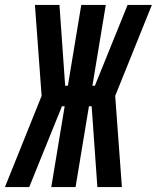

<svg xmlns="http://www.w3.org/2000/svg" viewBox="-62 -755 633 775"><path d="M-42 0 106 -368 79 -735H178L201 -409H212L266 -735H365L311 -409H321L453 -735H551L403 -368L430 0H331L308 -326H297L243 0H145L199 -326H188L56 0Z"/></svg>

Font: Iosevka Curly XBdObl
Style: Regular
Weight: 800
Italic angle: -9°
Monospace: yes
Designer: Belleve Invis
Foundry: Belleve Invis
Version: Version 11.1.0; ttfautohint (v1.8.3)